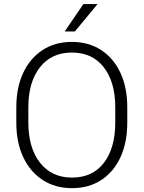

<svg xmlns="http://www.w3.org/2000/svg" viewBox="-20 -930 717 959"><path d="M615.7 -393.6V-317.9Q615.7 -217.8 581.5 -144.3Q547.4 -70.8 485.4 -30.5Q423.3 9.8 339.4 9.8Q256.3 9.8 193.8 -30.5Q131.3 -70.8 96.4 -144.3Q61.5 -217.8 61.5 -317.9V-393.6Q61.5 -493.2 96.2 -566.7Q130.9 -640.1 193.1 -680.4Q255.4 -720.7 338.4 -720.7Q422.4 -720.7 484.6 -680.4Q546.9 -640.1 581.3 -566.7Q615.7 -493.2 615.7 -393.6ZM555.7 -317.9V-394.5Q555.7 -520 498.5 -593.8Q441.4 -667.5 338.4 -667.5Q237.3 -667.5 179.4 -593.8Q121.6 -520 121.6 -394.5V-317.9Q121.6 -191.4 179.9 -117.2Q238.3 -43 339.4 -43Q442.9 -43 499.3 -117.2Q555.7 -191.4 555.7 -317.9ZM303.2 -772.9 396.5 -909.7H467.3L354 -772.9Z"/></svg>

Font: Vazirmatn UI FD ExtraLight
Style: Regular
Weight: 200
Designer: Saber Rastikerdar
Foundry: Saber Rastikerdar
Version: Version 33.003